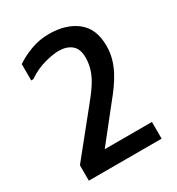

<svg xmlns="http://www.w3.org/2000/svg" viewBox="-167 -815 834 905"><g transform="rotate(-30 250.0 -362.5)"><path d="M53 -561V-650Q88 -674 135 -691.5Q182 -709 233 -709Q327 -709 384.5 -663.5Q442 -618 442 -526Q442 -489 433 -457Q424 -425 408.5 -395.5Q393 -366 372.5 -337.5Q352 -309 328 -280L191 -107H448V-16H52V-100L234 -326Q256 -353 273.5 -377Q291 -401 303.5 -425Q316 -449 322.5 -474Q329 -499 329 -528Q329 -574 303 -595.5Q277 -617 233 -617Q203 -617 156.5 -604.5Q110 -592 64 -561Z"/></g></svg>

Font: D2Coding
Style: Bold
Weight: 700
Monospace: yes
Designer: Yong-Rak Park; Jeong-Hwan Yoon; Sang-Min Lee;
Foundry: NHN Corporation
Version: Version 1.3.2; Build 20180524